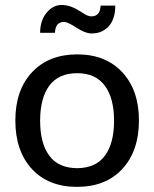

<svg xmlns="http://www.w3.org/2000/svg" viewBox="-20 -730 608 757"><path d="M284.2 -66.9Q357.4 -67.4 393.6 -116.2Q429.7 -165 429.7 -253.9Q429.7 -342.8 393.6 -391.6Q357.4 -441.4 284.2 -441.4Q210.9 -441.4 174.3 -392.1Q138.2 -342.8 138.2 -253.9Q138.2 -165 174.3 -116.2Q210.4 -67.4 284.2 -66.9ZM462.9 -444.3Q528.3 -373 527.8 -253.4Q527.3 -133.8 461.9 -63.5Q396.5 6.8 283.7 6.8Q170.9 6.8 105.5 -64Q40.5 -134.8 40.5 -254.9Q40.5 -375 106.4 -445.3Q172.4 -515.6 284.7 -515.6Q397 -515.6 462.9 -444.3ZM339.8 -665.5Q375.5 -665.5 376.5 -708H434.6Q434.6 -631.3 380.9 -606Q364.3 -598.1 339.8 -598.1Q315.4 -598.6 281.2 -621.1Q246.6 -643.6 232.9 -643.6Q197.8 -643.6 196.8 -600.6H138.2Q138.2 -648.9 163.6 -679.7Q189 -710.4 222.7 -710.4Q256.3 -710.4 291.5 -688Q304.7 -679.7 316.4 -672.9Q328.1 -666 339.8 -665.5Z"/></svg>

Font: Lato-Medium
Style: Regular
Weight: 500
Designer: Lukasz Dziedzic
Foundry: tyPoland Lukasz Dziedzic
Version: Version 2.006; 2014-01-15